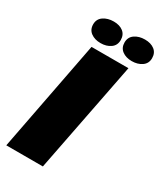

<svg xmlns="http://www.w3.org/2000/svg" viewBox="-206 -911 845 991"><g transform="rotate(30 216.5 -415.5)"><path d="M6 0 133 -660H353L224 0ZM163 -700Q128 -700 105 -717Q82 -734 82 -765.5Q82 -797 107 -814Q132 -831 167.5 -831Q203 -831 224.5 -814Q246 -797 246 -765.5Q246 -734 222 -717Q198 -700 163 -700ZM349 -700Q314 -700 291.5 -717Q269 -734 269 -765.5Q269 -797 293.5 -814Q318 -831 353.5 -831Q389 -831 411 -814Q433 -797 433 -765.5Q433 -734 408.5 -717Q384 -700 349 -700Z"/></g></svg>

Font: Sansita One
Style: Regular
Weight: 400
Version: Version 1.002